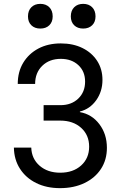

<svg xmlns="http://www.w3.org/2000/svg" viewBox="-20 -965 640 995"><path d="M291 10Q221 10 167.5 -16.5Q114 -43 83.5 -90.5Q53 -138 52 -200H142Q144 -142 185.5 -106Q227 -70 292 -70Q359 -70 400.5 -107.5Q442 -145 442 -205Q442 -265 400.5 -302.5Q359 -340 292 -340H206V-420H293Q350 -420 385.5 -454Q421 -488 421 -542Q421 -595 386 -627.5Q351 -660 295 -660Q236 -660 199 -624Q162 -588 162 -530H72Q72 -593 100.5 -640Q129 -687 179 -713.5Q229 -740 295 -740Q359 -740 407.5 -716Q456 -692 483.5 -649.5Q511 -607 511 -551Q511 -491 478.5 -445.5Q446 -400 394 -387V-384Q456 -373 495 -321.5Q534 -270 534 -199Q534 -137 503.5 -90Q473 -43 418 -16.5Q363 10 291 10ZM411 -817Q382 -817 364.5 -834Q347 -851 347 -880Q347 -910 364.5 -927.5Q382 -945 411 -945Q440 -945 457.5 -927.5Q475 -910 475 -880Q475 -851 457.5 -834Q440 -817 411 -817ZM189 -817Q160 -817 142.5 -834Q125 -851 125 -880Q125 -910 142.5 -927.5Q160 -945 189 -945Q218 -945 235.5 -927.5Q253 -910 253 -880Q253 -851 235.5 -834Q218 -817 189 -817Z"/></svg>

Font: JetBrains Mono
Style: Regular
Weight: 400
Monospace: yes
Designer: Philipp Nurullin, Konstantin Bulenkov
Foundry: JetBrains
Version: Version 2.305